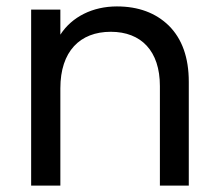

<svg xmlns="http://www.w3.org/2000/svg" viewBox="-20 -578 680 598"><path d="M77 -548V0H168V-303C168 -418 229 -479 325 -479C420 -479 478 -419 478 -310V0H568V-323C568 -399 547 -457 506 -498C465 -538 411 -558 344 -558C269 -558 204 -526 168 -470V-548Z"/></svg>

Font: Poppins
Style: Regular
Weight: 400
Designer: Ninad Kale (Devanagari), Jonny Pinhorn (Latin)
Foundry: Indian Type Foundry
Version: 4.004